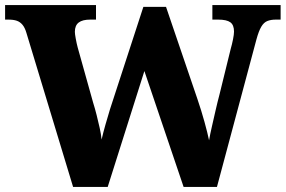

<svg xmlns="http://www.w3.org/2000/svg" viewBox="-23 -734 1122 754"><path d="M81 -604Q75 -625 65.5 -636.5Q56 -648 43 -652.5Q30 -657 10 -657H-3V-714H354V-657H331Q301 -657 286 -645.5Q271 -634 271 -609Q271 -601 274.5 -582Q278 -563 282 -548L343 -330Q350 -308 356.5 -282Q363 -256 368.5 -231.5Q374 -207 376 -186Q383 -216 391 -244Q399 -272 409 -305L540 -707H629L752 -346Q768 -299 780 -255.5Q792 -212 798 -183Q802 -206 809 -236.5Q816 -267 823.5 -300Q831 -333 839 -363L883 -542Q888 -559 892 -579Q896 -599 896 -610Q896 -636 881.5 -646.5Q867 -657 834 -657H811V-714H1079V-657H1060Q1041 -657 1027 -651.5Q1013 -646 1003 -629Q993 -612 984 -579L829 0H698L544 -455L400 0H264Z"/></svg>

Font: Noto Serif Thai ExtraBold
Style: Regular
Weight: 800
Version: Version 2.001